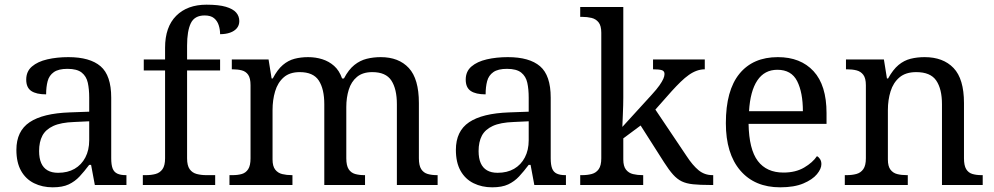

<svg xmlns="http://www.w3.org/2000/svg" viewBox="-20 -790 4245 820"><path d="M205 10Q161 10 125.5 -7.5Q90 -25 70 -60.5Q50 -96 50 -150Q50 -230 106.5 -268Q163 -306 278 -310L361 -313V-373Q361 -409 355 -436.5Q349 -464 329 -480Q309 -496 268 -496Q230 -496 210 -482Q190 -468 183.5 -443.5Q177 -419 177 -387Q135 -387 113.5 -401.5Q92 -416 92 -450Q92 -485 116.5 -506Q141 -527 182 -536.5Q223 -546 272 -546Q364 -546 409.5 -507Q455 -468 455 -373V-114Q455 -86 461 -70.5Q467 -55 481 -48.5Q495 -42 517 -42H520V0H385L369 -86H361Q340 -58 320 -36.5Q300 -15 273.5 -2.5Q247 10 205 10ZM228 -52Q269 -52 298.5 -69Q328 -86 344.5 -117.5Q361 -149 361 -191V-272L297 -269Q240 -267 207.5 -252Q175 -237 161 -210.5Q147 -184 147 -145Q147 -114 156 -93.5Q165 -73 183 -62.5Q201 -52 228 -52Z M590 0V-42H603Q626 -42 644.5 -47Q663 -52 674 -67.5Q685 -83 685 -114V-489H594V-536H685V-586Q685 -675 732.5 -722.5Q780 -770 862 -770Q914 -770 944.5 -761Q975 -752 988.5 -736.5Q1002 -721 1002 -700Q1002 -682 991.5 -669.5Q981 -657 962.5 -650.5Q944 -644 920 -644Q920 -664 914 -682.5Q908 -701 894 -712.5Q880 -724 854 -724Q811 -724 795 -691Q779 -658 779 -595V-536H920V-489H779V-114Q779 -83 790 -67.5Q801 -52 820 -47Q839 -42 861 -42H899V0Z M960 0V-42H973Q996 -42 1013 -47Q1030 -52 1040 -67.5Q1050 -83 1050 -114V-426Q1050 -456 1040 -470.5Q1030 -485 1012.5 -489.5Q995 -494 973 -494H970V-536H1127L1140 -455H1145Q1165 -493 1188 -512.5Q1211 -532 1238 -539Q1265 -546 1296 -546Q1328 -546 1356.5 -537Q1385 -528 1407 -508.5Q1429 -489 1441 -455H1449Q1469 -493 1493.5 -512.5Q1518 -532 1546.5 -539Q1575 -546 1606 -546Q1683 -546 1726 -499.5Q1769 -453 1769 -350V-114Q1769 -83 1779 -67.5Q1789 -52 1806.5 -47Q1824 -42 1846 -42H1849V0H1675V-345Q1675 -410 1651.5 -446Q1628 -482 1570 -482Q1529 -482 1504.5 -461.5Q1480 -441 1469.5 -407Q1459 -373 1459 -333V-114Q1459 -83 1469 -67.5Q1479 -52 1496.5 -47Q1514 -42 1536 -42H1539V0H1365V-345Q1365 -410 1341.5 -446Q1318 -482 1260 -482Q1217 -482 1191.5 -459.5Q1166 -437 1155 -400Q1144 -363 1144 -320V-109Q1144 -80 1155.5 -65.5Q1167 -51 1185.5 -46.5Q1204 -42 1226 -42H1229V0Z M2082 10Q2038 10 2002.5 -7.5Q1967 -25 1947 -60.5Q1927 -96 1927 -150Q1927 -230 1983.5 -268Q2040 -306 2155 -310L2238 -313V-373Q2238 -409 2232 -436.5Q2226 -464 2206 -480Q2186 -496 2145 -496Q2107 -496 2087 -482Q2067 -468 2060.5 -443.5Q2054 -419 2054 -387Q2012 -387 1990.5 -401.5Q1969 -416 1969 -450Q1969 -485 1993.5 -506Q2018 -527 2059 -536.5Q2100 -546 2149 -546Q2241 -546 2286.5 -507Q2332 -468 2332 -373V-114Q2332 -86 2338 -70.5Q2344 -55 2358 -48.5Q2372 -42 2394 -42H2397V0H2262L2246 -86H2238Q2217 -58 2197 -36.5Q2177 -15 2150.5 -2.5Q2124 10 2082 10ZM2105 -52Q2146 -52 2175.5 -69Q2205 -86 2221.5 -117.5Q2238 -149 2238 -191V-272L2174 -269Q2117 -267 2084.5 -252Q2052 -237 2038 -210.5Q2024 -184 2024 -145Q2024 -114 2033 -93.5Q2042 -73 2060 -62.5Q2078 -52 2105 -52Z M2458 0V-42H2466Q2489 -42 2507.5 -47Q2526 -52 2537 -67.5Q2548 -83 2548 -114V-650Q2548 -680 2536.5 -694.5Q2525 -709 2506.5 -713.5Q2488 -718 2466 -718H2458V-760H2642V-374Q2642 -361 2641.5 -340Q2641 -319 2640 -298Q2639 -277 2638.5 -262.5Q2638 -248 2638 -248L2763 -385Q2785 -409 2796.5 -425.5Q2808 -442 2813 -453.5Q2818 -465 2818 -474Q2818 -487 2806 -490.5Q2794 -494 2769 -494V-536H2990V-494Q2973 -494 2956 -488Q2939 -482 2922 -470Q2905 -458 2887 -440.5Q2869 -423 2849 -401L2779 -322L2912 -124Q2938 -84 2963.5 -63Q2989 -42 3023 -42H3026V0H3012Q2969 0 2940 -3Q2911 -6 2891.5 -15.5Q2872 -25 2854.5 -44.5Q2837 -64 2816 -97L2716 -254L2642 -199V-109Q2642 -80 2653.5 -65.5Q2665 -51 2683.5 -46.5Q2702 -42 2724 -42H2727V0Z M3312 10Q3203 10 3141.5 -62Q3080 -134 3080 -264Q3080 -404 3138 -475Q3196 -546 3302 -546Q3399 -546 3454.5 -486Q3510 -426 3510 -307V-261H3177Q3179 -152 3216.5 -102.5Q3254 -53 3326 -53Q3378 -53 3414.5 -74.5Q3451 -96 3469 -123Q3476 -120 3482 -111Q3488 -102 3488 -89Q3488 -69 3469 -46Q3450 -23 3411 -6.5Q3372 10 3312 10ZM3409 -315Q3409 -395 3384.5 -443.5Q3360 -492 3300 -492Q3245 -492 3214.5 -446.5Q3184 -401 3179 -315Z M3588 0V-42H3596Q3619 -42 3637.5 -47Q3656 -52 3667 -67.5Q3678 -83 3678 -114V-426Q3678 -456 3667 -470.5Q3656 -485 3638 -489.5Q3620 -494 3598 -494H3593V-536H3755L3768 -455H3773Q3794 -493 3817.5 -512.5Q3841 -532 3869 -539Q3897 -546 3929 -546Q4008 -546 4052.5 -499.5Q4097 -453 4097 -350V-114Q4097 -83 4106.5 -67.5Q4116 -52 4133 -47Q4150 -42 4172 -42H4177V0H4003V-345Q4003 -410 3978.5 -446Q3954 -482 3893 -482Q3848 -482 3821.5 -459.5Q3795 -437 3783.5 -400Q3772 -363 3772 -320V-109Q3772 -80 3783 -65.5Q3794 -51 3812 -46.5Q3830 -42 3852 -42H3857V0Z"/></svg>

Font: Noto Serif Armenian
Style: Regular
Weight: 400
Designer: Monotype Design Team
Foundry: Monotype Imaging Inc.
Version: Version 2.007